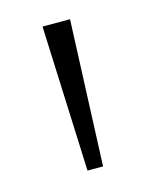

<svg xmlns="http://www.w3.org/2000/svg" viewBox="-65 -854 344 435"><g transform="rotate(-15 107.0 -637.0)"><path d="M88.5 -466.5 74.5 -808H139L125 -466.5Z"/></g></svg>

Font: Encode Sans SemiExpanded Light
Style: Regular
Weight: 300
Width: 6
Designer: Multiple Designers
Foundry: Impallari Type
Version: Version 3.002